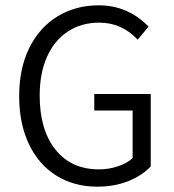

<svg xmlns="http://www.w3.org/2000/svg" viewBox="-20 -689 654 721"><path d="M52 -328Q52 -432 90 -509Q128 -586 196 -627.5Q264 -669 351 -669Q460 -669 538 -589L497 -540Q437 -604 353 -604Q285 -604 234.5 -570.5Q184 -537 156.5 -475.5Q129 -414 129 -330Q129 -202 188 -127.5Q247 -53 352 -53Q389 -53 423 -64.5Q457 -76 478 -95V-274H334V-336H546V-64Q513 -29 461 -8.5Q409 12 345 12Q259 12 192.5 -29Q126 -70 89 -147Q52 -224 52 -328Z"/></svg>

Font: Assistant-zap
Style: zap
Weight: 400
Designer: Hebrew By Ben Nathan, Latin by Paul Hunt
Version: Version 2.001